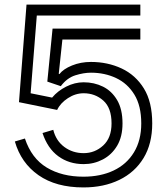

<svg xmlns="http://www.w3.org/2000/svg" viewBox="-20 -800 730 840"><path d="M213 -232Q225 -184 261.5 -157Q298 -130 346 -130Q395 -130 431.5 -163.5Q468 -197 468 -260Q468 -328 432 -360Q396 -392 346 -392Q310 -392 277 -370.5Q244 -349 230 -319L63 -353L96 -780H594V-732H141L114 -392L208 -373Q232 -402 269.5 -421Q307 -440 346 -440Q392 -440 430.5 -421Q469 -402 492.5 -362Q516 -322 516 -260Q516 -202 492.5 -162.5Q469 -123 430 -102.5Q391 -82 346 -82Q282 -82 235 -116.5Q188 -151 166 -218ZM237 -477 240 -476Q257 -498 295 -513.5Q333 -529 378 -529Q451 -529 512 -500.5Q573 -472 609.5 -413Q646 -354 646 -260Q646 -171 608 -108.5Q570 -46 502 -13Q434 20 345 20Q225 20 148.5 -33.5Q72 -87 45 -181L89 -194Q118 -107 184.5 -67Q251 -27 345 -27Q420 -27 477 -54Q534 -81 566 -133.5Q598 -186 598 -260Q598 -337 568 -386Q538 -435 488 -458.5Q438 -482 378 -482Q346 -482 309.5 -470.5Q273 -459 246 -423L187 -443L210 -675H594V-627H253Z"/></svg>

Font: Train One
Style: Regular
Weight: 400
Designer: Fontworks Inc.
Foundry: Fontworks Inc.
Version: Version 1.100